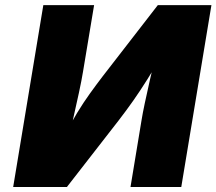

<svg xmlns="http://www.w3.org/2000/svg" viewBox="-20 -748 866 768"><path d="M705.1 0H502L545.9 -265.6Q550.3 -293.5 559.3 -335.9Q568.4 -378.4 579.8 -429Q591.3 -479.5 603.5 -530.8L629.4 -528.3Q595.7 -472.7 567.9 -428.2Q540 -383.8 512.7 -345Q485.4 -306.2 454.1 -265.6L247.6 0H32.7L153.3 -727.5H356.4L312 -460.9Q306.6 -427.7 295.9 -377.9Q285.2 -328.1 273.4 -276.4Q261.7 -224.6 252.9 -185.1L235.4 -200.2Q262.7 -253.9 288.3 -296.1Q314 -338.4 339.4 -373.5Q364.7 -408.7 390.1 -441.9L611.3 -727.5H825.7Z"/></svg>

Font: Inter 18pt Black
Style: Italic
Weight: 900
Italic angle: -9.3988°
Designer: Rasmus Andersson
Foundry: rsms
Version: Version 4.001;git-66647c0bb